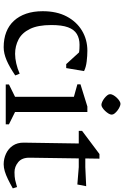

<svg xmlns="http://www.w3.org/2000/svg" viewBox="172 -862 701 1086"><g transform="rotate(90 523.0 -318.5)"><path d="M246.6 11.7Q198.6 11.7 161 -3Q123.5 -17.6 97.2 -46.2Q70.9 -74.8 56.9 -115.6Q42.9 -156.5 42.9 -208.9Q42.9 -288.3 72.5 -344.5Q102.1 -400.6 152.8 -431.2Q203.6 -461.7 266.6 -461.7Q294.7 -461.7 327.1 -457.8Q359.5 -453.9 381.6 -442.9L364.6 -342H342.2L276.2 -414.3Q269.9 -416.1 254.8 -416.8Q239.6 -417.4 232.7 -417.4Q197.3 -417.4 172 -402.2Q146.7 -386.9 133.9 -352.3Q121.1 -317.7 121.1 -258Q121.1 -181.9 143.2 -136.9Q165.3 -91.8 202.6 -72.4Q239.9 -52.9 284.1 -52.9Q309.5 -52.9 338.4 -59.5Q367.2 -66 396.2 -78.7L406.2 -53.7Q381.8 -37.3 360.3 -24.9Q338.8 -12.6 319.7 -4.6Q300.6 3.4 282.4 7.6Q264.3 11.7 246.6 11.7Z M457.1 0V-18.1L527 -52.6V-385.5L456.4 -405.1V-422.7L582 -461.7H613V-52.6L682.6 -18.1V0ZM573 -541.1Q565.7 -541.1 555.3 -545.7Q544.8 -550.4 535.3 -557.9Q525.7 -565.5 518.9 -573.9Q512.1 -582.3 512.1 -590.4Q512.1 -598.5 517.7 -608.5Q523.3 -618.5 532.1 -627.8Q540.9 -637.1 550.2 -643Q559.6 -649 566.9 -649Q573.4 -649 583.9 -644.3Q594.3 -639.7 604.3 -632.1Q614.3 -624.4 621.1 -616Q627.9 -607.6 627.9 -599.3Q627.9 -591.2 621.8 -581.3Q615.7 -571.4 606.9 -562.1Q598.1 -552.8 588.7 -546.9Q579.4 -541.1 573 -541.1Z M908.6 11.7Q877.4 11.7 848.8 -1.6Q820.1 -14.8 803 -40.4Q786 -66 786.3 -101.7L791.1 -413H719.9V-431.9L850.7 -530H876.9L875.7 -450H924.7L1032.7 -455L1023 -405L924.7 -413H875.5L871.5 -136.6Q870.5 -92.2 896.2 -70.9Q922 -49.5 953.5 -49.5Q979.8 -49.5 996.8 -53.1Q1013.7 -56.7 1037.5 -63.9L1045 -39.9Q1016.1 -23.6 992.2 -12Q968.4 -0.4 947.9 5.6Q927.5 11.7 908.6 11.7Z"/></g></svg>

Font: Ancizar Serif Light
Style: Regular
Weight: 300
Designer: Cesar Puertas, Viviana Monsalve, Julian Moncada, Julian Prieto, Jose Castro, Felipe Aragon, Mariel Hernandez, Sara Alarc
Version: Version 8.100